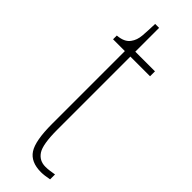

<svg xmlns="http://www.w3.org/2000/svg" viewBox="-231 -669 690 690"><g transform="rotate(45 114.5 -323.5)"><path d="M167 10Q116 10 94.5 -22.5Q73 -55 73 -141V-511H13V-530Q49 -533 63 -553Q76 -570 78 -596Q80 -622 81 -657H101V-536H201V-511H101V-140Q101 -65 117.5 -40Q134 -15 165 -15Q177 -15 186.5 -16.5Q196 -18 209 -20V5Q184 10 167 10Z"/></g></svg>

Font: Noto Serif Thai ExtraCondensed Thin
Style: Regular
Weight: 100
Width: 2
Designer: Monotype Design Team
Foundry: Monotype Imaging Inc.
Version: Version 2.001; ttfautohint (v1.8.4.7-5d5b)